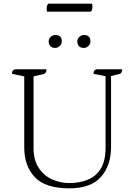

<svg xmlns="http://www.w3.org/2000/svg" viewBox="-20 -1021 733 1053"><path d="M360 12Q229 12 171 -49.5Q113 -111 113 -211V-602L46 -616Q46 -628 49.5 -633Q53 -638 63 -641H235Q235 -619 219 -615L164 -602V-210Q164 -143 192.5 -100Q221 -57 266 -37Q311 -17 360 -17Q416 -17 461.5 -35.5Q507 -54 533 -96.5Q559 -139 559 -212V-603L493 -616Q493 -628 496.5 -633Q500 -638 510 -641H650Q650 -618 634 -615L589 -604V-214Q589 -113 533.5 -50.5Q478 12 360 12ZM440 -758Q422 -758 413 -768Q404 -778 404 -794Q404 -809 415.5 -819Q427 -829 440 -829Q476 -829 476 -794Q476 -779 464.5 -768.5Q453 -758 440 -758ZM283 -758Q265 -758 256 -768Q247 -778 247 -794Q247 -809 258.5 -819Q270 -829 283 -829Q319 -829 319 -794Q319 -779 307.5 -768.5Q296 -758 283 -758ZM478 -957H238Q236 -963 236 -973Q236 -992 245 -1001H484Q487 -994 487 -985Q487 -966 478 -957Z"/></svg>

Font: Petrona ExtraLight
Style: Regular
Weight: 200
Designer: Ringo R. Seeber
Foundry: Ringo R. Seeber
Version: Version 2.001; ttfautohint (v1.8.3)